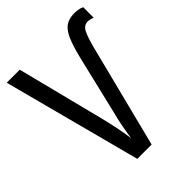

<svg xmlns="http://www.w3.org/2000/svg" viewBox="-206 -829 938 938"><g transform="rotate(-45 262.5 -360.5)"><path d="M491 -646Q464 -646 450 -617Q436 -588 422 -533L287 0H188L0 -714H90L206 -256Q216 -215 224.5 -173.5Q233 -132 238 -93Q243 -128 251 -169.5Q259 -211 268 -244L340 -546Q356 -611 372.5 -649.5Q389 -688 412.5 -704.5Q436 -721 473 -721Q503 -721 525 -711V-638Q516 -642 507.5 -644Q499 -646 491 -646Z"/></g></svg>

Font: Avrile Sans Condensed
Style: Regular
Weight: 400
Width: 3
Designer: Monotype Design Team
Foundry: Monotype Imaging Inc.
Version: Version 2.001;September 10, 2019;FontCreator 11.5.0.2425 64-